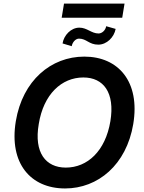

<svg xmlns="http://www.w3.org/2000/svg" viewBox="-20 -1058 815 1088"><path d="M685.7 -1037.6H342.7L329.5 -957.4H672.6ZM581.7 -909.4C577.8 -885.7 557.5 -868.3 538.7 -868.3C497.5 -868.3 473.7 -901.3 429.7 -901.3C382.1 -901.3 341.6 -858 334.5 -811.8L386.4 -796.2C390.3 -818.9 408.4 -839.1 427.6 -839.1C470.9 -839.1 483.7 -805 536.9 -805C584.9 -805 626.8 -846.9 635.3 -894.2ZM735.1 -355.1C774.9 -594.5 651.3 -737.2 457.7 -737.2C269.5 -737.2 108 -602.3 69.6 -371.1C30.2 -132.5 153.4 9.9 348.7 9.9C535.2 9.9 696.4 -123.9 735.1 -355.1ZM605.5 -371.1C577.4 -202.1 475.5 -108.3 353 -108.3C239.3 -108.3 171.5 -192.8 199.6 -355.1C226.6 -524.1 329.2 -619 452.4 -619C566.8 -619 632.1 -532.7 605.5 -371.1Z"/></svg>

Font: TID UI Semi Bold
Style: Italic
Weight: 600
Italic angle: -9.39999°
Designer: The TID Project Authors
Foundry: Bakken & Bæck
Version: Version 1.001;hotconv 1.0.109;makeotfexe 2.5.65596